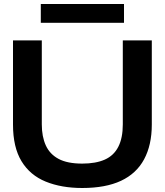

<svg xmlns="http://www.w3.org/2000/svg" viewBox="-20 -931 824 960"><path d="M391 9Q287 9 208.5 -23Q130 -55 87.5 -125Q45 -195 45 -308V-729H189V-309Q189 -248 209 -204Q229 -160 273 -136.5Q317 -113 391 -113Q459 -113 504 -133Q549 -153 571.5 -197Q594 -241 594 -309V-729H739V-308Q739 -206 700.5 -134.5Q662 -63 585 -27Q508 9 391 9ZM184 -817V-911H600V-817Z"/></svg>

Font: Mona Sans Expanded SemiBold
Style: Regular
Weight: 600
Width: 7
Designer: Deni Anggara
Foundry: GitHub
Version: Version 2.000